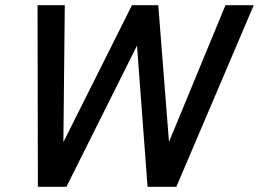

<svg xmlns="http://www.w3.org/2000/svg" viewBox="-20 -720 998 740"><path d="M126 0 124.7 -700H229.7L224.3 -172.3L488.7 -700H590L631.3 -173L849 -700H958L659.7 0H548.7L508 -544.3L236 0Z"/></svg>

Font: Red Hat Display VF
Style: Italic
Weight: 300
Italic angle: -12°
Designer: Pentagram, MCKL
Foundry: Pentagram, MCKL
Version: Version 1.010